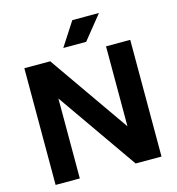

<svg xmlns="http://www.w3.org/2000/svg" viewBox="-133 -1062 1084 1176"><g transform="rotate(-15 409.0 -474.0)"><path d="M73.5 0V-740H237.5L591.5 -233V-740H745V0H581L227 -507V0ZM336 -798 433.5 -948.5H602.5L481 -798Z"/></g></svg>

Font: Encode Sans Semi Expanded
Style: Bold
Weight: 700
Width: 6
Designer: Multiple Designers
Foundry: Impallari Type
Version: Version 3.000; ttfautohint (v1.8.3) -l 8 -r 50 -G 200 -x 14 